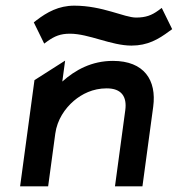

<svg xmlns="http://www.w3.org/2000/svg" viewBox="-20 -658 628 678"><path d="M242.3 -638C187.3 -638 146.1 -615 108.2 -586L99.3 -579L136.1 -504L148.4 -513C172.7 -530 192.9 -539 226.9 -539C293.9 -539 372.2 -497 444.2 -497C501.2 -497 539.2 -519 578.1 -548L588 -555L551.2 -630L539 -621C515.7 -604 494.6 -596 460.6 -596C418.6 -596 342.3 -638 242.3 -638ZM521 -281C533.7 -375 488.9 -443 378.9 -443C303.9 -443 245.6 -411 200 -370L210 -444L101.7 -375L51 0H150L175.2 -186C181.8 -235 209.2 -275 240.8 -302C269.1 -326 307.8 -346 356.8 -346C408.8 -346 428.9 -317 422.4 -269L386 0H483Z"/></svg>

Font: Charger
Style: ExBdIt
Weight: 400
Designer: Jasper
Foundry: Cannot Into Space Fonts
Version: Version 0.99